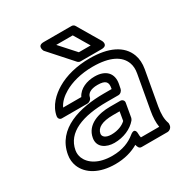

<svg xmlns="http://www.w3.org/2000/svg" viewBox="-184 -919 1051 1098"><g transform="rotate(-30 341.5 -370.0)"><path d="M590 -128C583 -89 582 -55 587 -25H466C464 -33 463 -41 463 -51C463 -51 465 -98 424 -65C390 -37 341 -15 273 -15C182 -15 129 -52 110 -98C104 -114 102 -130 105 -148C124 -255 238 -298 399 -298H475C490 -298 502 -312 504 -323L510 -353C522 -418 483 -459 410 -459C360 -459 308 -440 286 -395H166C180 -425 207 -449 238 -467C284 -494 350 -513 429 -513C542 -513 605 -478 626 -421C633 -402 635 -379 630 -352ZM442 25H614C625 25 640 15 643 0L644 -8C645 -12 644 -16 643 -20C633 -48 632 -81 640 -128L680 -352C686 -386 684 -418 674 -445C645 -524 560 -563 438 -563C351 -563 275 -543 218 -509C171 -481 120 -435 109 -370C107 -359 114 -345 129 -345H298C309 -345 325 -355 328 -370C332 -391 353 -409 401 -409C455 -409 467 -390 460 -353L459 -348H408C248 -348 82 -304 55 -148C50 -121 53 -95 62 -72C88 -7 160 35 264 35C325 35 376 20 417 -4C420 9 425 25 442 25ZM226 -159C216 -101 267 -73 320 -73C381 -73 435 -97 467 -135C470 -139 473 -145 474 -149L490 -240C493 -255 480 -265 469 -265H400C327 -265 240 -241 226 -159ZM276 -159C282 -194 319 -215 391 -215H435L425 -157C407 -139 373 -123 329 -123C288 -123 273 -142 276 -159ZM480 -624H402L311 -725H420ZM522 -574C571 -574 549 -614 549 -614L460 -765C457 -770 449 -775 441 -775H257C209 -775 232 -732 232 -732L367 -581C370 -578 377 -574 383 -574Z"/></g></svg>

Font: Asimov
Style: XWidOuIt
Weight: 500
Designer: Google
Version: Version 2.000980; 2014